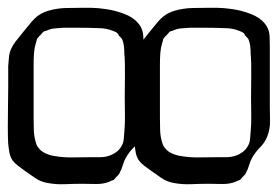

<svg xmlns="http://www.w3.org/2000/svg" viewBox="-41 -642 711 491"><path d="M649 -523V-374Q649 -355 649.5 -333Q650 -311 642 -292Q636 -277 624 -265Q612 -253 604 -239Q599 -230 596 -219.5Q593 -209 588 -200Q587 -197 584 -194Q581 -191 579 -189L573 -182Q571 -181 567.5 -180Q564 -179 561 -177Q545 -171 527 -171.5Q509 -172 492 -172Q470 -172 448 -171Q426 -170 404 -174Q386 -177 371.5 -187Q357 -197 343 -207Q336 -212 327.5 -218.5Q319 -225 314 -232Q308 -241 306 -252.5Q304 -264 303 -274Q302 -289 302 -317.5Q302 -346 302.5 -374Q303 -402 303 -417V-473Q304 -481 304.5 -490.5Q305 -500 307 -508Q312 -523 322 -536Q332 -549 342 -561Q349 -569 356 -578Q363 -587 370 -594Q385 -609 407 -615Q429 -621 450.5 -621.5Q472 -622 487 -622H516Q531 -622 554.5 -618.5Q578 -615 601 -606Q624 -597 636 -582Q638 -579 640 -576.5Q642 -574 643 -571Q648 -561 648.5 -548.5Q649 -536 649 -523ZM601 -393Q601 -416 601.5 -449.5Q602 -483 600 -505Q600 -513 599 -523Q598 -533 595 -540Q594 -543 591 -546Q588 -549 586 -551Q585 -553 584 -555Q583 -557 581 -558Q579 -560 576 -561Q573 -562 571 -563Q554 -570 534 -570Q512 -571 489.5 -571Q467 -571 444 -571Q434 -570 423.5 -569.5Q413 -569 402 -564Q400 -563 397 -562.5Q394 -562 392 -560L386 -553Q384 -551 381.5 -548.5Q379 -546 377 -543Q376 -541 375.5 -538Q375 -535 374 -533Q370 -520 369 -506.5Q368 -493 368 -480V-339Q368 -324 368.5 -309Q369 -294 373 -280Q375 -272 377 -269Q384 -257 396 -251Q408 -245 421 -243Q444 -239 468 -239.5Q492 -240 514 -240Q525 -240 537 -240Q549 -240 559 -243Q569 -246 578.5 -252.5Q588 -259 593 -269Q598 -277 598.5 -287Q599 -297 600 -305Q602 -327 601.5 -348.5Q601 -370 601 -393ZM326 -523V-374Q326 -355 326.5 -333Q327 -311 319 -292Q313 -277 301 -265Q289 -253 281 -239Q276 -230 273 -219.5Q270 -209 265 -200Q264 -197 261 -194Q258 -191 256 -189L250 -182Q248 -181 244.5 -180Q241 -179 238 -177Q222 -171 204 -171.5Q186 -172 169 -172Q147 -172 125 -171Q103 -170 81 -174Q63 -177 48.5 -187Q34 -197 20 -207Q13 -212 4.5 -218.5Q-4 -225 -9 -232Q-15 -241 -17 -252.5Q-19 -264 -20 -274Q-21 -289 -21 -317.5Q-21 -346 -20.5 -374Q-20 -402 -20 -417V-473Q-19 -481 -18.5 -490.5Q-18 -500 -16 -508Q-11 -523 -1 -536Q9 -549 19 -561Q26 -569 33 -578Q40 -587 47 -594Q62 -609 84 -615Q106 -621 127.5 -621.5Q149 -622 164 -622H193Q208 -622 231.5 -618.5Q255 -615 278 -606Q301 -597 313 -582Q315 -579 317 -576.5Q319 -574 320 -571Q325 -561 325.5 -548.5Q326 -536 326 -523ZM278 -393Q278 -416 278.5 -449.5Q279 -483 277 -505Q277 -513 276 -523Q275 -533 272 -540Q271 -543 268 -546Q265 -549 263 -551Q262 -553 261 -555Q260 -557 258 -558Q256 -560 253 -561Q250 -562 248 -563Q231 -570 211 -570Q189 -571 166.5 -571Q144 -571 121 -571Q111 -570 100.5 -569.5Q90 -569 79 -564Q77 -563 74 -562.5Q71 -562 69 -560L63 -553Q61 -551 58.5 -548.5Q56 -546 54 -543Q53 -541 52.5 -538Q52 -535 51 -533Q47 -520 46 -506.5Q45 -493 45 -480V-339Q45 -324 45.5 -309Q46 -294 50 -280Q52 -272 54 -269Q61 -257 73 -251Q85 -245 98 -243Q121 -239 145 -239.5Q169 -240 191 -240Q202 -240 214 -240Q226 -240 236 -243Q246 -246 255.5 -252.5Q265 -259 270 -269Q275 -277 275.5 -287Q276 -297 277 -305Q279 -327 278.5 -348.5Q278 -370 278 -393Z"/></svg>

Font: Rubik Vinyl
Style: Regular
Weight: 400
Designer: Hubert and Fischer, NaN
Foundry: Hubert and Fischer, NaN
Version: Version 2.200